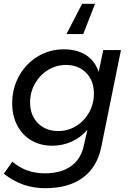

<svg xmlns="http://www.w3.org/2000/svg" viewBox="-22 -792 682 1008"><path d="M-2 120 43 57Q115 118 213 118Q296 118 348.5 82Q401 46 417 -23L437 -111Q402 -70 354 -48.5Q306 -27 252 -27Q190 -27 142.5 -55Q95 -83 68.5 -133.5Q42 -184 42 -250Q42 -328 78 -393Q114 -458 176 -495.5Q238 -533 313 -533Q383 -533 430 -502.5Q477 -472 496 -414L520 -529H613L509 -17Q487 87 412 141.5Q337 196 216 196Q154 196 101 177.5Q48 159 -2 120ZM471 -301Q471 -368 430.5 -409.5Q390 -451 324 -451Q273 -451 230 -424.5Q187 -398 161.5 -353Q136 -308 136 -254Q136 -187 177 -145.5Q218 -104 284 -104Q335 -104 378 -130.5Q421 -157 446 -202Q471 -247 471 -301ZM415 -613H327L409 -772H477Z"/></svg>

Font: Gontserrat
Style: Italic
Weight: 400
Italic angle: -11.3°
Designer: Julieta Ulanovsky
Foundry: Julieta Ulanovsky
Version: Version 6.001